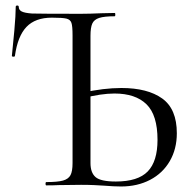

<svg xmlns="http://www.w3.org/2000/svg" viewBox="-20 -672 696 696"><path d="M357 1Q343 0 321.5 -1Q300 -2 274 -2L193 -1Q175 0 148 0Q145 0 145 -6Q145 -12 148 -12Q189 -12 208.5 -17.5Q228 -23 235.5 -37Q243 -51 243 -81V-544Q243 -577 239 -589Q235 -601 221 -604.5Q207 -608 168 -608Q108 -608 76 -574.5Q44 -541 34 -469Q33 -466 28 -466.5Q23 -467 23 -469Q27 -505 32 -561.5Q37 -618 37 -647Q37 -652 42.5 -652Q48 -652 48 -647Q48 -636 58.5 -630.5Q69 -625 96 -623Q128 -622 274 -622Q304 -622 348 -624L396 -625Q398 -625 398 -619Q398 -613 396 -613Q358 -613 339.5 -607Q321 -601 314.5 -586.5Q308 -572 308 -542V-81Q308 -46 326.5 -30Q345 -14 400 -14Q480 -14 515.5 -50.5Q551 -87 551 -165Q551 -255 511 -294Q471 -333 395 -333Q346 -333 281 -316L279 -336Q356 -353 420 -353Q515 -353 568 -315Q621 -277 621 -189Q621 -132 595.5 -88Q570 -44 524 -20Q478 4 419 4Q393 4 357 1Z"/></svg>

Font: Cormorant Unicase
Style: Regular
Weight: 400
Designer: Christian Thalmann (Catharsis Fonts)
Foundry: Catharsis Fonts
Version: Version 4.000